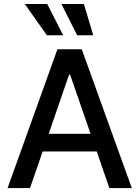

<svg xmlns="http://www.w3.org/2000/svg" viewBox="-20 -958 709 978"><path d="M18.6 0 272.5 -707H396.5L651.4 0H537.1L472.7 -186.5H197.3L132.8 0ZM441.4 -276.4 336.9 -578.1H332L228 -276.4ZM106.4 -937.5H220.7L301.8 -778.3H218.8ZM293 -937.5H407.2L455.1 -778.3H373Z"/></svg>

Font: Pretendard Medium
Style: Regular
Weight: 500
Designer: Base glyphs from Inter by Rasmus Andersson; Hangeul glyphs from Noto Sans CJK(Source Han Sans) by Jang Soo-young and Kan
Foundry: Kil Hyung-jin
Version: Version 1.309